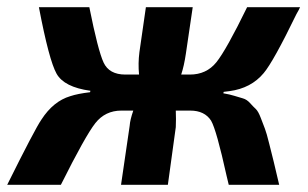

<svg xmlns="http://www.w3.org/2000/svg" viewBox="-41 -513 855 533"><path d="M580 -258 579 -254Q597 -251 609.5 -247Q622 -243 633 -240Q644 -237 653 -227Q662 -217 669 -210.5Q676 -204 683 -185.5Q690 -167 694.5 -155.5Q699 -144 706.5 -113.5Q714 -83 719 -63.5Q724 -44 734 0H594Q592 -9 588 -25Q560 -152 545 -178Q527 -206 487 -206H447Q448 -182 447 -160L425 0H295L319 -164Q320 -180 329 -206H296Q251 -206 223.5 -171Q196 -136 128 0H-21Q56 -155 74 -181Q107 -232 154 -246Q175 -253 209 -257L210 -261Q137 -271 116 -308.5Q95 -346 67 -493H207Q231 -373 246.5 -339.5Q262 -306 307 -306H345Q342 -337 346 -368L364 -493H494L475 -364Q470 -330 462 -306H486Q532 -306 559.5 -340Q587 -374 645 -493H792Q789 -486 782 -474Q718 -342 691 -310Q656 -268 596 -260Z"/></svg>

Font: Ezarion
Style: Bold Italic
Weight: 700
Italic angle: -8°
Designer: Natanael Gama
Version: Version 1.001;PS 001.001;hotconv 1.0.70;makeotf.lib2.5.58329